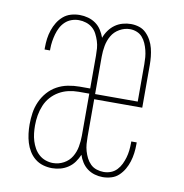

<svg xmlns="http://www.w3.org/2000/svg" viewBox="-66 -591 632 661"><g transform="rotate(10 250.0 -260.0)"><path d="M158 8Q142 8 126.5 3.5Q111 -1 98.5 -11Q86 -21 77.5 -35Q69 -49 64.5 -64Q60 -79 58 -95Q56 -111 56 -127Q56 -147 59 -167.5Q62 -188 70.5 -207Q79 -226 92.5 -241.5Q106 -257 124 -267Q142 -277 162.5 -281Q183 -285 203 -285H240V-400Q240 -413 239 -425.5Q238 -438 234 -450.5Q230 -463 224 -474.5Q218 -486 208.5 -494Q199 -502 186.5 -506Q174 -510 161 -510Q148 -510 135.5 -505.5Q123 -501 113.5 -492Q104 -483 98 -471.5Q92 -460 88.5 -447.5Q85 -435 83 -422Q81 -409 81 -396Q81 -395 81 -393.5Q81 -392 81 -390H62Q62 -392 62 -394Q62 -396 62 -397Q62 -413 64 -428Q66 -443 71 -458Q76 -473 84 -486Q92 -499 103.5 -509Q115 -519 130 -523.5Q145 -528 161 -528Q176 -528 190.5 -524Q205 -520 217 -511.5Q229 -503 237 -490.5Q245 -478 250 -464Q255 -478 264 -490.5Q273 -503 285 -511.5Q297 -520 311.5 -524Q326 -528 340 -528Q355 -528 369 -523.5Q383 -519 393.5 -508.5Q404 -498 411 -485Q418 -472 421.5 -458Q425 -444 426.5 -429.5Q428 -415 428 -400V-251H260V-120Q260 -107 261 -94.5Q262 -82 265.5 -70Q269 -58 274.5 -47Q280 -36 289 -27Q298 -18 310.5 -14Q323 -10 335 -10Q348 -10 360 -14.5Q372 -19 381 -28.5Q390 -38 395.5 -49.5Q401 -61 404.5 -73Q408 -85 409.5 -98Q411 -111 411 -124Q411 -125 411 -126.5Q411 -128 411 -130H430Q430 -128 430 -126Q430 -124 430 -123Q430 -107 428 -92Q426 -77 421.5 -62.5Q417 -48 409.5 -35Q402 -22 391 -11.5Q380 -1 365 3.5Q350 8 335 8Q321 8 307 4Q293 0 281.5 -8.5Q270 -17 262 -29.5Q254 -42 250 -55Q244 -41 235.5 -29Q227 -17 214.5 -8.5Q202 0 187.5 4Q173 8 158 8ZM260 -269H409V-400Q409 -412 408 -424Q407 -436 404 -448Q401 -460 396 -471.5Q391 -483 383 -492Q375 -501 363.5 -505.5Q352 -510 340 -510Q321 -510 303.5 -500Q286 -490 276.5 -473.5Q267 -457 263.5 -438Q260 -419 260 -400ZM158 -10Q178 -10 195.5 -19.5Q213 -29 223 -45.5Q233 -62 236.5 -81.5Q240 -101 240 -120V-267H203Q185 -267 167.5 -263Q150 -259 134.5 -250Q119 -241 107 -227.5Q95 -214 88 -197Q81 -180 78 -162.5Q75 -145 75 -127Q75 -113 76.5 -99.5Q78 -86 82 -73Q86 -60 92.5 -48.5Q99 -37 109 -28Q119 -19 132 -14.5Q145 -10 158 -10Z"/></g></svg>

Font: Zed Mono Thin
Style: Regular
Weight: 100
Monospace: yes
Designer: Belleve Invis
Foundry: Belleve Invis
Version: Version 1.0.0; ttfautohint (v1.8.4)